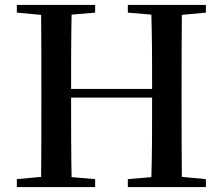

<svg xmlns="http://www.w3.org/2000/svg" viewBox="-20 -755 900 775"><path d="M496 -704 591 -696C594 -596 594 -497 594 -396H267C267 -497 267 -597 269 -696L364 -704V-735H48V-704L146 -695C147 -595 147 -495 147 -393V-342C147 -241 147 -140 146 -41L48 -32V0H364V-32L269 -40C267 -140 267 -241 267 -361H594C594 -241 594 -139 591 -40L496 -32V0H811V-32L714 -41C713 -141 713 -242 713 -342V-393C713 -494 713 -596 714 -695L811 -704V-735H496Z"/></svg>

Font: Noto Serif HK SemiBold
Style: Regular
Weight: 600
Designer: Ryoko NISHIZUKA 西塚涼子 (kana & ideographs); Frank Grießhammer (Latin, Greek & Cyrillic); Wenlong ZHANG 张文龙 (bopomofo); San
Foundry: Adobe
Version: Version 2.001;hotconv 1.1.0;makeotfexe 2.6.0